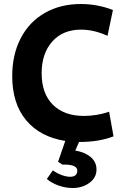

<svg xmlns="http://www.w3.org/2000/svg" viewBox="-20 -696 634 959"><path d="M462 151Q462 191 427 217Q392 243 343 243Q307 243 272 230.5Q237 218 214 198L244 155Q265 170 288.5 178.5Q312 187 330 187Q366 187 366 156Q366 124 291 126L270 112L306 8Q180 -12 110.5 -95.5Q41 -179 41 -316Q41 -423 83.5 -505Q126 -587 204 -631.5Q282 -676 384 -676Q467 -676 544 -646L517 -517Q449 -548 385 -548Q294 -548 241 -488.5Q188 -429 188 -330Q188 -229 244 -173Q300 -117 399 -117Q464 -117 525 -138L547 -15Q474 13 381 13H375L356 56Q404 64 433 88.5Q462 113 462 151Z"/></svg>

Font: Secular One
Style: Regular
Weight: 400
Designer: Michal Sahar
Foundry: Hagilda
Version: Version 1.000